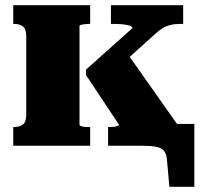

<svg xmlns="http://www.w3.org/2000/svg" viewBox="-20 -561 777 739"><path d="M81 -120V-421Q81 -449 68.5 -459Q56 -469 33 -469H31V-541H327V-469H322Q315 -469 306.5 -468Q298 -467 292 -465.5Q286 -464 286 -461V-81Q286 -78 292 -75.5Q298 -73 306.5 -72.5Q315 -72 322 -72H327V0H31V-72H33Q56 -72 68.5 -82Q81 -92 81 -120ZM662 0H396V-72H401Q410 -72 418.5 -73Q427 -74 432.5 -76Q438 -78 438 -81L311 -272V-293L490 -453Q490 -459 478.5 -462.5Q467 -466 451 -467.5Q435 -469 419 -469H407V-541H685V-469H674Q653 -469 636.5 -465Q620 -461 606 -452.5Q592 -444 578 -431L406 -276L456 -375L662 -83ZM489 0V-84H728V158H632L622 48Q620 30 610.5 19Q601 8 581.5 4Q562 0 527 0Z"/></svg>

Font: Roboto Serif ExtraBold
Style: Regular
Weight: 800
Designer: Greg Gazdowicz
Foundry: Commercial Type
Version: Version 1.008